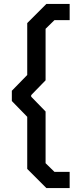

<svg xmlns="http://www.w3.org/2000/svg" viewBox="-20 -836 395 973"><path d="M118 20V-244L40 -324V-376L118 -456V-719L215 -816H333V-734H256L211 -690V-429L138 -354V-346L211 -271V-9L256 35H333V117H215Z"/></svg>

Font: Chakra Petch Medium
Style: Regular
Weight: 500
Designer: Katatrad Aksorn Co.,Ltd.
Foundry: Cadson Demak Co.,Ltd.
Version: Version 1.000; ttfautohint (v1.6)